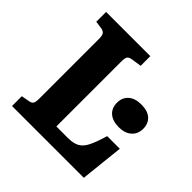

<svg xmlns="http://www.w3.org/2000/svg" viewBox="-181 -855 1010 1010"><g transform="rotate(45 324.5 -350.0)"><path d="M49 0V-73L93 -81Q111 -84 117 -93.5Q123 -103 123 -132V-573Q123 -598 116 -608Q109 -618 91 -621L49 -627V-700H378V-628L324 -620Q303 -617 296.5 -607.5Q290 -598 290 -573V-89H376Q416 -89 440 -102Q464 -115 480.5 -148Q497 -181 515 -242H609L583 0ZM525 -318Q479 -318 453 -340.5Q427 -363 427 -403Q427 -441 452.5 -464Q478 -487 525 -487Q572 -487 597 -464.5Q622 -442 622 -403Q622 -364 595.5 -341Q569 -318 525 -318Z"/></g></svg>

Font: Literata
Style: Bold
Weight: 700
Designer: Latin by Veronika Burian and Jose Scaglione. Greek by Irene Vlachou. Cyrillic by Vera Evstafieva.
Foundry: TypeTogether
Version: Version 3.103; ttfautohint (v1.8.4.7-5d5b);gftools[0.9.29]